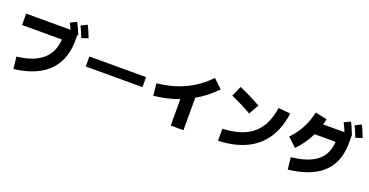

<svg xmlns="http://www.w3.org/2000/svg" viewBox="-34 -1708 5068 2635"><g transform="rotate(20 2500.0 -390.0)"><path d="M165 65 145 -109Q254 -122 337.5 -149.5Q421 -177 481 -219Q541 -261 579.5 -317Q618 -373 636 -443Q654 -513 654 -595L704 -543H70V-709H830V-595Q830 -484 804 -389.5Q778 -295 725.5 -218Q673 -141 593.5 -83.5Q514 -26 407 11.5Q300 49 165 65ZM745 -641Q725 -693 708.5 -729.5Q692 -766 675 -798L766 -842Q788 -801 807.5 -758.5Q827 -716 843 -674ZM894 -652Q875 -705 858.5 -742Q842 -779 826 -810L915 -855Q938 -813 956 -769.5Q974 -726 990 -684Z M1914 -453V-307H1086V-453Z M2094 -246 2076 -422Q2164 -431 2245.5 -449.5Q2327 -468 2402.5 -496.5Q2478 -525 2548 -564Q2618 -603 2682.5 -653.5Q2747 -704 2806 -766L2934 -644Q2866 -573 2791.5 -515.5Q2717 -458 2636 -412.5Q2555 -367 2468 -333.5Q2381 -300 2287.5 -278.5Q2194 -257 2094 -246ZM2459 -442H2645V56H2459Z M3140 30V-146Q3255 -151 3347.5 -174Q3440 -197 3511.5 -239Q3583 -281 3634.5 -343Q3686 -405 3719 -488Q3752 -571 3768 -676L3944 -660Q3926 -527 3882.5 -419.5Q3839 -312 3770.5 -230.5Q3702 -149 3609 -93Q3516 -37 3399 -6Q3282 25 3140 30ZM3496 -613 3413 -468Q3338 -511 3263 -548.5Q3188 -586 3112 -619L3180 -770Q3260 -736 3339 -696.5Q3418 -657 3496 -613Z M4175 75 4155 -99Q4264 -112 4347.5 -136.5Q4431 -161 4491 -199Q4551 -237 4589.5 -289Q4628 -341 4646 -408.5Q4664 -476 4664 -560L4714 -508H4283V-674H4840V-560Q4840 -448 4814 -355.5Q4788 -263 4735.5 -190Q4683 -117 4603.5 -63.5Q4524 -10 4417 24.5Q4310 59 4175 75ZM4167 -238 4039 -358Q4131 -456 4187 -562.5Q4243 -669 4268 -793L4440 -757Q4381 -464 4167 -238ZM4744 -641Q4724 -693 4707.5 -729.5Q4691 -766 4674 -798L4765 -842Q4787 -801 4805.5 -757.5Q4824 -714 4840 -672ZM4897 -652Q4878 -705 4861.5 -742Q4845 -779 4829 -810L4918 -855Q4941 -813 4959 -769.5Q4977 -726 4993 -684Z"/></g></svg>

Font: Murecho Thin Black
Style: Regular
Weight: 900
Version: Version 1.010